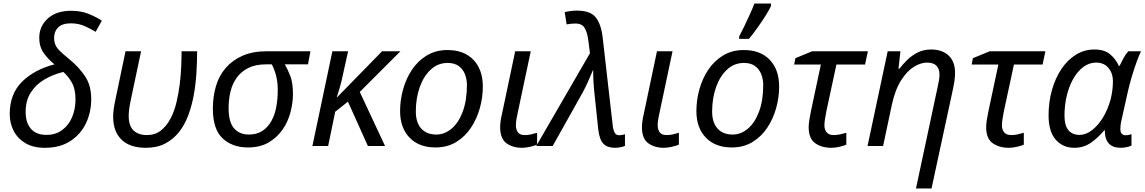

<svg xmlns="http://www.w3.org/2000/svg" viewBox="-20 -826 6475 1086"><path d="M234 10Q168 10 124 -16Q80 -42 57.5 -85.5Q35 -129 35 -181Q35 -294 104 -363Q173 -432 288 -462Q254 -489 228 -525Q202 -561 202 -611Q202 -678 250.5 -721.5Q299 -765 382 -765Q440 -765 484 -746.5Q528 -728 556 -709L521 -646Q495 -662 459.5 -678Q424 -694 381 -694Q332 -694 309 -671Q286 -648 286 -611Q286 -573 309 -548Q332 -523 372 -491Q424 -449 460 -396.5Q496 -344 496 -265Q496 -192 466.5 -129.5Q437 -67 378.5 -28.5Q320 10 234 10ZM243 -63Q294 -63 331 -90Q368 -117 387.5 -162.5Q407 -208 407 -264Q407 -323 386 -359.5Q365 -396 338 -419Q280 -405 231.5 -376.5Q183 -348 154 -302.5Q125 -257 125 -193Q125 -132 155 -97.5Q185 -63 243 -63Z M620 -166Q620 -186 623 -208.5Q626 -231 635 -273L690 -536H778L723 -276Q714 -234 711 -211.5Q708 -189 708 -171Q708 -114 735.5 -88Q763 -62 811 -62Q857 -62 889 -87Q921 -112 943 -152.5Q965 -193 977.5 -244.5Q990 -296 996.5 -348.5Q1003 -401 1005 -450.5Q1007 -500 1007 -536H1095Q1095 -477 1091 -413Q1087 -349 1076 -288.5Q1065 -228 1045 -174Q1025 -120 992.5 -79Q960 -38 914 -14Q868 10 805 10Q715 10 667.5 -36Q620 -82 620 -166Z M1184 -212Q1184 -280 1201.5 -339Q1219 -398 1256.5 -441.5Q1294 -485 1351.5 -510.5Q1409 -536 1488 -536H1736L1722 -462H1591Q1608 -433 1622.5 -395Q1637 -357 1637 -293Q1637 -246 1623.5 -193Q1610 -140 1580 -95.5Q1550 -51 1501.5 -21.5Q1453 8 1382 8Q1294 8 1239 -43.5Q1184 -95 1184 -212ZM1388 -65Q1433 -65 1464 -85.5Q1495 -106 1514.5 -140.5Q1534 -175 1542.5 -220.5Q1551 -266 1551 -316Q1551 -364 1541 -400.5Q1531 -437 1517 -462H1484Q1426 -462 1385.5 -442Q1345 -422 1320 -388Q1295 -354 1284 -309Q1273 -264 1273 -214Q1273 -136 1303.5 -100.5Q1334 -65 1388 -65Z M1747 0 1860 -536H1949L1919 -401Q1912 -364 1901.5 -330Q1891 -296 1885 -276H1887L2141 -536H2245L2015 -306L2158 0H2061L1948 -251L1876 -194L1836 0Z M2443 8Q2350 8 2296.5 -47.5Q2243 -103 2243 -198Q2243 -260 2260 -321Q2277 -382 2310.5 -432Q2344 -482 2394.5 -512.5Q2445 -543 2511 -543Q2605 -543 2658 -487.5Q2711 -432 2711 -336Q2711 -275 2694 -214Q2677 -153 2643.5 -103Q2610 -53 2560 -22.5Q2510 8 2443 8ZM2448 -65Q2495 -65 2534.5 -98.5Q2574 -132 2597.5 -195Q2621 -258 2621 -346Q2621 -376 2610.5 -404.5Q2600 -433 2576 -451.5Q2552 -470 2512 -470Q2457 -470 2416.5 -432.5Q2376 -395 2354 -332.5Q2332 -270 2332 -195Q2332 -133 2362.5 -99Q2393 -65 2448 -65Z M2932 10Q2880 10 2844.5 -16Q2809 -42 2809 -107Q2809 -122 2811.5 -140.5Q2814 -159 2819 -180L2894 -536H2982L2906 -177Q2903 -164 2900.5 -148Q2898 -132 2898 -118Q2898 -94 2909 -78Q2920 -62 2949 -62Q2966 -62 2982 -65.5Q2998 -69 3018 -75V-8Q3005 -2 2979.5 4Q2954 10 2932 10Z M3458 10Q3416 10 3393.5 -12.5Q3371 -35 3364 -93L3344 -282Q3340 -314 3337.5 -354Q3335 -394 3335 -432Q3321 -398 3307 -366.5Q3293 -335 3277 -305L3106 0H3013L3317 -525L3308 -595Q3303 -639 3288 -666Q3273 -693 3235 -693Q3221 -693 3208 -691.5Q3195 -690 3185 -688L3174 -758Q3187 -761 3206 -763.5Q3225 -766 3243 -766Q3319 -766 3349.5 -728Q3380 -690 3389 -613L3446 -114Q3449 -89 3457 -75Q3465 -61 3482 -61Q3488 -61 3497.5 -62.5Q3507 -64 3515 -67V-1Q3505 4 3488.5 7Q3472 10 3458 10Z M3734 10Q3682 10 3646.5 -16Q3611 -42 3611 -107Q3611 -122 3613.5 -140.5Q3616 -159 3621 -180L3696 -536H3784L3708 -177Q3705 -164 3702.5 -148Q3700 -132 3700 -118Q3700 -94 3711 -78Q3722 -62 3751 -62Q3768 -62 3784 -65.5Q3800 -69 3820 -75V-8Q3807 -2 3781.5 4Q3756 10 3734 10Z M4119 8Q4026 8 3972.5 -47.5Q3919 -103 3919 -198Q3919 -260 3936 -321Q3953 -382 3986.5 -432Q4020 -482 4070.5 -512.5Q4121 -543 4187 -543Q4281 -543 4334 -487.5Q4387 -432 4387 -336Q4387 -275 4370 -214Q4353 -153 4319.5 -103Q4286 -53 4236 -22.5Q4186 8 4119 8ZM4124 -65Q4171 -65 4210.5 -98.5Q4250 -132 4273.5 -195Q4297 -258 4297 -346Q4297 -376 4286.5 -404.5Q4276 -433 4252 -451.5Q4228 -470 4188 -470Q4133 -470 4092.5 -432.5Q4052 -395 4030 -332.5Q4008 -270 4008 -195Q4008 -133 4038.5 -99Q4069 -65 4124 -65ZM4161 -606V-620Q4174 -644 4190 -677.5Q4206 -711 4221.5 -745Q4237 -779 4247 -806H4341V-792Q4332 -772 4311 -738.5Q4290 -705 4264 -668.5Q4238 -632 4216 -606Z M4479 -497 4574 -536H4889L4873 -461H4711L4654 -196Q4650 -173 4646.5 -153Q4643 -133 4643 -117Q4643 -94 4655.5 -78Q4668 -62 4696 -62Q4713 -62 4730 -65.5Q4747 -69 4767 -75V-8Q4755 -2 4729.5 4Q4704 10 4682 10Q4628 10 4591 -16Q4554 -42 4554 -107Q4554 -124 4558 -149Q4562 -174 4567 -198L4623 -461H4472Z M5161 240 5284 -336Q5289 -358 5291.5 -374.5Q5294 -391 5294 -405Q5294 -436 5277 -454Q5260 -472 5223 -472Q5189 -472 5150 -448.5Q5111 -425 5077 -372Q5043 -319 5024 -231L4975 0H4887L5001 -536H5073L5062 -437H5067Q5086 -462 5111.5 -487Q5137 -512 5170.5 -529Q5204 -546 5247 -546Q5309 -546 5345.5 -512Q5382 -478 5382 -414Q5382 -391 5378.5 -367.5Q5375 -344 5371 -326L5249 240Z M5483 -497 5578 -536H5893L5877 -461H5715L5658 -196Q5654 -173 5650.5 -153Q5647 -133 5647 -117Q5647 -94 5659.5 -78Q5672 -62 5700 -62Q5717 -62 5734 -65.5Q5751 -69 5771 -75V-8Q5759 -2 5733.5 4Q5708 10 5686 10Q5632 10 5595 -16Q5558 -42 5558 -107Q5558 -124 5562 -149Q5566 -174 5571 -198L5627 -461H5476Z M6056 10Q5992 10 5951.5 -36Q5911 -82 5911 -173Q5911 -249 5930 -316.5Q5949 -384 5983.5 -435.5Q6018 -487 6065.5 -516.5Q6113 -546 6170 -546Q6227 -546 6259 -519Q6291 -492 6308 -454H6313Q6321 -471 6334 -495.5Q6347 -520 6362 -536H6434Q6423 -514 6409.5 -477Q6396 -440 6382.5 -395Q6369 -350 6359 -306L6324 -149Q6320 -133 6318.5 -119.5Q6317 -106 6317 -97Q6317 -61 6348 -61Q6363 -61 6380 -67V-3Q6372 2 6354 6Q6336 10 6319 10Q6229 10 6229 -89H6226Q6192 -48 6151 -19Q6110 10 6056 10ZM6086 -63Q6122 -63 6156.5 -89.5Q6191 -116 6218.5 -161Q6246 -206 6262 -264Q6269 -292 6272 -318Q6275 -344 6275 -365Q6275 -412 6249.5 -442Q6224 -472 6180 -472Q6141 -472 6108 -447.5Q6075 -423 6051 -381Q6027 -339 6014 -285Q6001 -231 6001 -172Q6001 -117 6023 -90Q6045 -63 6086 -63Z"/></svg>

Font: BC Sans
Style: Italic
Weight: 400
Italic angle: -12°
Designer: Monotype Design Team
Designer: Province of B.C.
Foundry: Monotype Imaging Inc.
Version: Version 2.000;GOOG;noto-source:20170915:90ef993387c0